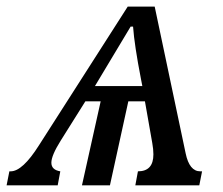

<svg xmlns="http://www.w3.org/2000/svg" viewBox="-73 -556 670 576"><path d="M229 -252H183.1L108.9 -133.8Q81.1 -89.4 81.1 -67.9Q81.1 -46.4 107.9 -42L100.1 0H-53.2L-44.9 -42H-41Q-5.4 -42 43.9 -120.1L310.1 -536.1H391.1L483.9 -96.2Q495.1 -42 527.8 -42H533.2L524.9 0H333L340.8 -42Q387.2 -42 387.2 -92.8Q387.2 -108.4 383.8 -127L361.8 -252H312L256.8 0H172.9ZM211.9 -297.9H354L350.1 -317.9Q330.1 -420.9 326.2 -476.1H318.8Z"/></svg>

Font: Droid Serif
Style: Italic
Weight: 400
Italic angle: -12°
Designer: Monotype Design team
Foundry: Monotype Imaging Inc.
Version: Version 1.03